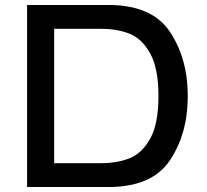

<svg xmlns="http://www.w3.org/2000/svg" viewBox="-20 -753 832 773"><path d="M736 -366Q736 -215 664 -107.5Q592 0 416 0H89V-733H416Q592 -733 664 -625Q736 -517 736 -366ZM386 -96Q451 -96 501 -115.5Q551 -135 584.5 -194.5Q618 -254 618 -366Q618 -478 584.5 -538Q551 -598 501 -617.5Q451 -637 386 -637H198V-96Z"/></svg>

Font: Shippori Antique
Style: Regular
Weight: 400
Designer: FONTDASU
Foundry: FONTDASU / Google Inc. / but / Adobe
Version: Version 2.001